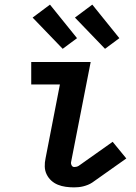

<svg xmlns="http://www.w3.org/2000/svg" viewBox="-20 -798 590 830"><path d="M300 12Q282 12 264 9.5Q246 7 230 0.5Q214 -6 201.5 -17.5Q189 -29 181.5 -44.5Q174 -60 173.5 -78Q173 -96 177 -114L239 -433H115V-530H372L287 -96Q286 -89 290 -82.5Q294 -76 301 -76Q305 -76 310 -77Q315 -78 320 -81L467 -185L526 -113L379 -9Q370 -3 360 1Q350 5 340 7.5Q330 10 320 11Q310 12 300 12ZM434 -587 304 -722 379 -778 496 -633ZM251 -587 121 -722 196 -778 313 -633Z"/></svg>

Font: Lode Term
Style: Bold Italic
Weight: 700
Italic angle: -11°
Monospace: yes
Designer: Belleve Invis
Foundry: Belleve Invis
Version: Version 29.2.0